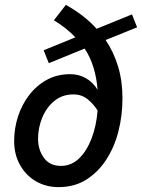

<svg xmlns="http://www.w3.org/2000/svg" viewBox="-20 -755 582 787"><path d="M136 -186Q136 -141 160 -108Q184 -75 230 -75Q272 -75 303.5 -105Q335 -135 355 -186.5Q375 -238 380 -302Q364 -328 339.5 -348Q315 -368 281 -368Q235 -368 202.5 -341Q170 -314 153 -272.5Q136 -231 136 -186ZM220 12Q169 12 128 -11.5Q87 -35 62.5 -78Q38 -121 38 -177Q38 -228 53.5 -276.5Q69 -325 99 -364.5Q129 -404 171.5 -427.5Q214 -451 268 -451Q303 -451 332 -434.5Q361 -418 380 -387Q376 -437 363 -479Q350 -521 327 -556L180 -496L159 -549L289 -602Q271 -621 249 -638.5Q227 -656 201 -672L250 -735Q286 -715 318 -690.5Q350 -666 376 -637L521 -696L542 -643L413 -591Q446 -542 464 -482.5Q482 -423 482 -352Q482 -282 465.5 -217Q449 -152 415.5 -100.5Q382 -49 333.5 -18.5Q285 12 220 12Z"/></svg>

Font: Source Sans Pro SemiBold
Style: Italic
Weight: 600
Italic angle: -11°
Designer: Paul D. Hunt
Foundry: Adobe Systems Incorporated
Version: Version 1.095;hotconv 1.0.109;makeotfexe 2.5.65596